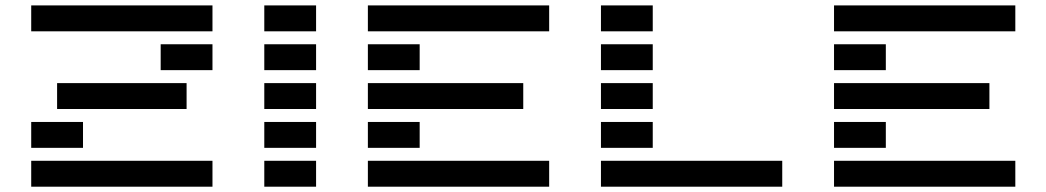

<svg xmlns="http://www.w3.org/2000/svg" viewBox="-20 -704 3946 724"><path d="M781.2 -97.7V0H97.7V-97.7ZM97.7 -585.9V-683.6H781.2V-585.9ZM585.9 -439.5V-537.1H781.2V-439.5ZM195.3 -293V-390.6H683.6V-293ZM97.7 -146.5V-244.1H293V-146.5Z M976.6 -585.9V-683.6H1171.9V-585.9ZM976.6 0V-97.7H1171.9V0ZM976.6 -146.5V-244.1H1171.9V-146.5ZM976.6 -293V-390.6H1171.9V-293ZM976.6 -439.5V-537.1H1171.9V-439.5Z M2050.8 -97.7V0H1367.2V-97.7ZM1367.2 -585.9V-683.6H2050.8V-585.9ZM1367.2 -439.5V-537.1H1562.5V-439.5ZM1367.2 -293V-390.6H1953.1V-293ZM1367.2 -146.5V-244.1H1562.5V-146.5Z M2246.1 -585.9V-683.6H2441.4V-585.9ZM2246.1 -439.5V-537.1H2441.4V-439.5ZM2246.1 -293V-390.6H2441.4V-293ZM2246.1 -146.5V-244.1H2441.4V-146.5ZM2929.7 -97.7V0H2246.1V-97.7Z M3808.6 -97.7V0H3125V-97.7ZM3125 -585.9V-683.6H3808.6V-585.9ZM3125 -439.5V-537.1H3320.3V-439.5ZM3125 -293V-390.6H3710.9V-293ZM3125 -146.5V-244.1H3320.3V-146.5Z"/></svg>

Font: Trigram
Style: Regular
Weight: 400
Designer: GGBotNet
Foundry: GGBotNet
Version: 1.05